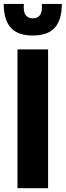

<svg xmlns="http://www.w3.org/2000/svg" viewBox="-26 -986 344 1006"><path d="M65.5 0V-727H226V0ZM146 -800Q66.5 -800 30 -841.2Q-6.5 -882.5 -6.5 -965.5H99Q95.5 -924.5 108.2 -907.2Q121 -890 146 -890Q171 -890 183.8 -907.2Q196.5 -924.5 193 -965.5H298Q298 -882.5 261.5 -841.2Q225 -800 146 -800Z"/></svg>

Font: Spline Sans
Style: Bold
Weight: 700
Designer: Eben Sorkin, Mirko Velimirovic
Foundry: Sorkin Type
Version: Version 1.000; ttfautohint (v1.8.3)